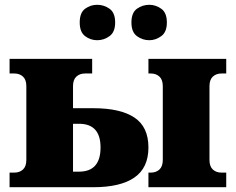

<svg xmlns="http://www.w3.org/2000/svg" viewBox="-20 -782 985 802"><path d="M604 -614Q575 -614 552 -631Q529 -648 529 -688Q529 -729 552 -745.5Q575 -762 604 -762Q630 -762 653.5 -745.5Q677 -729 677 -688Q677 -648 653.5 -631Q630 -614 604 -614ZM386 -614Q358 -614 335.5 -631Q313 -648 313 -688Q313 -729 335.5 -745.5Q358 -762 386 -762Q414 -762 437.5 -745.5Q461 -729 461 -688Q461 -648 437.5 -631Q414 -614 386 -614ZM600 0V-61H610Q632 -61 646 -74Q660 -87 660 -114V-422Q660 -449 646 -462Q632 -475 610 -475H600V-536H925V-475H905Q883 -475 869 -462Q855 -449 855 -422V-114Q855 -87 869 -74Q883 -61 905 -61H925V0ZM20 0V-61H40Q62 -61 76 -74Q90 -87 90 -114V-422Q90 -449 76 -462Q62 -475 40 -475H20V-536H365V-475H335Q313 -475 299 -462Q285 -449 285 -422V-330H370Q483 -330 541.5 -291Q600 -252 600 -166Q600 -81 541.5 -40.5Q483 0 370 0ZM285 -65H310Q400 -65 400 -166Q400 -265 310 -265H285Z"/></svg>

Font: Noto Serif Black
Style: Regular
Weight: 900
Designer: Monotype Design Team
Foundry: Monotype Imaging Inc.
Version: Version 2.014; ttfautohint (v1.8.4.7-5d5b)